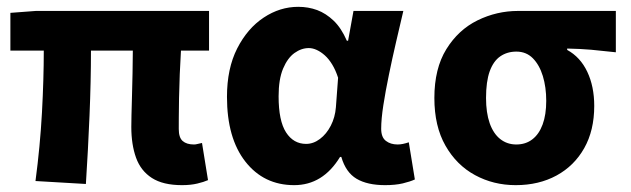

<svg xmlns="http://www.w3.org/2000/svg" viewBox="-20 -528 1840 560"><path d="M510.8 12Q455.5 12 423 -8.9Q390.6 -29.7 376.8 -68Q363 -106.3 363 -157.7Q363 -168.7 363.5 -192.8Q364 -217 365 -249Q366 -281.1 366.6 -315.1Q367.2 -349.1 367.4 -380.4H245.3Q245.3 -291.5 241.1 -191Q236.9 -90.4 230.5 8.6L83.5 0Q97 -101.5 102.4 -199.9Q107.7 -298.3 107.7 -380.4H10.3V-490.5L84.6 -496.1H589.7V-380.4H507.8Q505.8 -348.1 504.3 -311.9Q502.8 -275.6 502.2 -242.2Q501.6 -208.7 501.5 -184.4Q501.4 -160.2 501.4 -151.7Q501.4 -126.7 512.8 -116.7Q524.3 -106.6 545.8 -106.6Q550.8 -106.6 556.1 -108.1Q561.3 -109.6 569.2 -111L586.7 -2.6Q574.4 2.9 555.3 7.4Q536.2 12 510.8 12Z M838 12Q749.5 12 695.7 -56.6Q642 -125.1 642 -245.6Q642 -328.1 671.8 -386.7Q701.7 -445.3 749.1 -476.7Q796.4 -508.1 849.9 -508.1Q879.3 -508.1 905.1 -498.6Q930.8 -489 953.2 -467.6Q975.5 -446.3 991.6 -409.2H995.3L1011 -496.1H1156.4Q1146.4 -453.2 1135.1 -405Q1123.9 -356.8 1114.2 -309.3Q1104.4 -261.9 1098.1 -221.2Q1091.8 -180.5 1091.8 -152.4Q1091.8 -127.6 1105.5 -117.1Q1119.1 -106.6 1139.8 -106.6Q1147.1 -106.6 1155.4 -108.3Q1163.7 -110 1172.3 -113L1190 -4.6Q1176.4 1.7 1154.7 6.9Q1133 12 1103.2 12Q1051.5 12 1020 -6.6Q988.6 -25.2 975.5 -70.3H971.8Q921.7 12 838 12ZM872.9 -108.3Q894 -108.3 913.1 -122.7Q932.2 -137 944.8 -161.4Q957.4 -185.8 959.7 -215.2L966.1 -301.3Q959 -323.2 949 -339.7Q939 -356.2 927.4 -366.5Q915.9 -376.8 903.9 -382.3Q891.9 -387.8 880.8 -387.8Q859 -387.8 838.9 -373.4Q818.8 -359 805.7 -328Q792.6 -296.9 792.6 -247.2Q792.6 -175.5 814.3 -141.9Q836 -108.3 872.9 -108.3Z M1484.1 12Q1419.3 12 1365.4 -17.3Q1311.4 -46.6 1279.2 -103.3Q1246.9 -159.9 1246.9 -242.2Q1246.9 -328.1 1281.8 -384.5Q1316.7 -441 1372.7 -468.6Q1428.8 -496.1 1491.1 -496.1H1776.2V-375.5Q1735.7 -380.1 1704.5 -382.9Q1673.3 -385.6 1634.3 -386.4V-382.4Q1672.6 -361.5 1692.9 -318.6Q1713.2 -275.7 1713.2 -219.2Q1713.2 -147.6 1684 -95.9Q1654.8 -44.2 1603.2 -16.1Q1551.5 12 1484.1 12ZM1485.8 -106.6Q1513.4 -106.6 1532.8 -121.7Q1552.3 -136.7 1562.7 -165.1Q1573.2 -193.5 1573.2 -234Q1573.2 -273.5 1563.3 -306.1Q1553.3 -338.7 1534.1 -358.1Q1514.8 -377.5 1486.1 -377.5Q1459.3 -377.5 1439.2 -363.7Q1419.1 -349.9 1408.3 -320Q1397.6 -290.2 1397.6 -242.2Q1397.6 -199.3 1408.2 -168.8Q1418.9 -138.4 1438.9 -122.5Q1459 -106.6 1485.8 -106.6Z"/></svg>

Font: Source Code Pro ExtraLight
Style: Regular
Weight: 200
Monospace: yes
Designer: Paul D. Hunt, Teo Tuominen
Foundry: Adobe
Version: Version 1.026;hotconv 1.1.0;makeotfexe 2.6.0